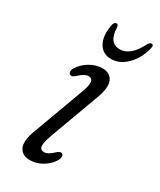

<svg xmlns="http://www.w3.org/2000/svg" viewBox="-168 -692 635 761"><g transform="rotate(30 150.0 -312.0)"><path d="M136.5 -47Q145.5 -47 155.5 -52.2Q165.5 -57.5 179 -70.5Q193 -83 201.5 -78.5Q207 -76 207.5 -67.5Q208 -59 202 -48Q187 -23.5 160.2 -7.5Q133.5 8.5 103.5 8.5Q68 8.5 55.2 -18.5Q42.5 -45.5 63.5 -100.5L147 -327.5Q161 -363.5 159 -380Q157 -396.5 140 -396.5Q121.5 -396.5 96.5 -372Q90 -366.5 84.8 -364Q79.5 -361.5 74 -364Q68 -367 67.2 -375.5Q66.5 -384 73 -394Q88.5 -418.5 116.2 -434.8Q144 -451 172.5 -451Q207.5 -451 220 -423.8Q232.5 -396.5 211.5 -341L128.5 -114.5Q115.5 -78.5 117.5 -62.8Q119.5 -47 136.5 -47ZM193.1 -550Q241.3 -550 276.9 -621Q284.1 -633 291.6 -633Q303.3 -633 298.3 -614Q284.9 -562.5 252.6 -531Q220.3 -499.5 182.2 -499.5Q143.6 -499.5 125.5 -531.2Q107.5 -563 117.2 -615.5Q120.5 -633 131.4 -633Q139 -633 140.6 -621Q142.3 -550 193.1 -550Z"/></g></svg>

Font: Fraunces 72pt SuperSoft Light
Style: Italic
Weight: 300
Italic angle: -16°
Version: Version 1.000;[b76b70a41]